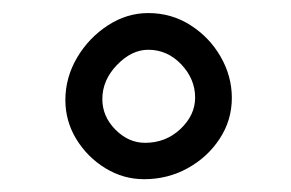

<svg xmlns="http://www.w3.org/2000/svg" viewBox="-20 -833 445 294"><path d="M335 -683.1Q335 -648.9 316.4 -620.6Q297.9 -592.3 267.3 -575.4Q236.8 -558.6 200.7 -558.6Q168.9 -558.6 141.4 -575.4Q113.8 -592.3 96.9 -619.9Q80.1 -647.5 80.1 -679.7Q80.1 -714.4 98.1 -744.9Q116.2 -775.4 145.3 -794.2Q174.3 -813 207 -813Q242.7 -813 271.7 -794.4Q300.8 -775.9 317.9 -746.1Q335 -716.3 335 -683.1ZM278.8 -683.6Q278.8 -711.9 257.6 -734.4Q236.3 -756.8 207 -756.8Q181.6 -756.8 159.2 -733.6Q136.7 -710.4 136.7 -681.2Q136.7 -654.8 156.7 -634.5Q176.8 -614.3 202.1 -614.3Q233.9 -614.3 256.3 -635.5Q278.8 -656.7 278.8 -683.6Z"/></svg>

Font: Mikhak Medium
Style: Regular
Weight: 500
Designer: Amin Abedi
Version: Version 3.3